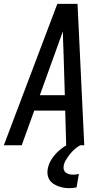

<svg xmlns="http://www.w3.org/2000/svg" viewBox="-35 -755 555 998"><path d="M-15 0 263 -735H368L403 0H309L304 -180H143L78 0ZM302 -260 295 -490Q294 -516 293 -541.5Q292 -567 292 -592Q283 -567 273.5 -541.5Q264 -516 255 -490L172 -260ZM325 223Q310 223 295.5 220.5Q281 218 267.5 213Q254 208 242 200Q230 192 222.5 180.5Q215 169 212.5 154Q210 139 213 124Q218 95 235.5 69Q253 43 277.5 23Q302 3 330 -10.5Q358 -24 387 -31L382 0Q366 9 352.5 21Q339 33 328 47Q317 61 307.5 76.5Q298 92 296 108Q294 119 297 128Q300 137 307.5 142.5Q315 148 325 150.5Q335 153 345 153Q352 153 359.5 152Q367 151 375 149L363 219Q354 221 344.5 222Q335 223 325 223Z"/></svg>

Font: Iosevka SS04 Medium
Style: Italic
Weight: 500
Italic angle: -9°
Monospace: yes
Designer: Belleve Invis
Foundry: Belleve Invis
Version: Version 19.0.0; ttfautohint (v1.8.4)